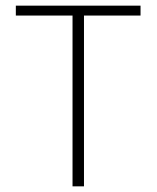

<svg xmlns="http://www.w3.org/2000/svg" viewBox="-20 -659 554 679"><path d="M277 0H236.5V-634.5H277ZM477 -604H36V-639H477Z"/></svg>

Font: Anek Kannada Medium ExtraLight
Style: Regular
Weight: 250
Version: Version 1.003